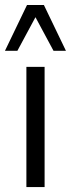

<svg xmlns="http://www.w3.org/2000/svg" viewBox="-42 -757 287 777"><path d="M64.8 0V-486.3H138.5V0ZM-22 -551.3 67.3 -736.8H135.6L224.9 -551.3H174.6L101.5 -687.4L28.3 -551.3Z"/></svg>

Font: Nunito Sans 12pt ExtraLight Condensed
Style: Regular
Weight: 200
Width: 3
Version: Version 3.101;gftools[0.9.27]